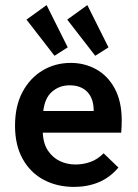

<svg xmlns="http://www.w3.org/2000/svg" viewBox="-20 -723 540 754"><path d="M271 11Q204 11 151.5 -17Q99 -45 69 -99Q39 -153 39 -229Q39 -307 68.5 -362Q98 -417 147.5 -446.5Q197 -476 258 -476Q312 -476 357.5 -451Q403 -426 430.5 -375.5Q458 -325 458 -250Q458 -240 457.5 -226Q457 -212 456 -202H148Q150 -158 169 -130.5Q188 -103 216 -90Q244 -77 276 -77Q307 -77 335 -87Q363 -97 387 -121L445 -65Q411 -25 367 -7Q323 11 271 11ZM150 -287H348Q348 -336 323 -362Q298 -388 253 -388Q214 -388 185 -363.5Q156 -339 150 -287ZM194 -504 84 -646 163 -703 246 -537ZM354 -504 244 -646 323 -703 406 -537Z"/></svg>

Font: Inconsolata
Style: Bold
Weight: 700
Monospace: yes
Designer: Raph Levien, Cyreal, Brenton Simpson
Foundry: Raph Levien, Cyreal, Google
Version: Version 3.100; ttfautohint (v1.8.4.7-5d5b)